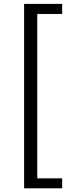

<svg xmlns="http://www.w3.org/2000/svg" viewBox="-20 -812 378 1001"><path d="M105.7 169.7V-791.7H304.1V-739.2H174.3V117.8H304.1V169.7Z"/></svg>

Font: Noto Sans TC Thin
Style: Regular
Weight: 100
Designer: Ryoko NISHIZUKA 西塚涼子 (kana, bopomofo & ideographs); Paul D. Hunt (Latin, Greek & Cyrillic); Sandoll Communications 산돌커뮤니
Foundry: Adobe
Version: Version 2.004-H2;hotconv 1.0.118;makeotfexe 2.5.65603